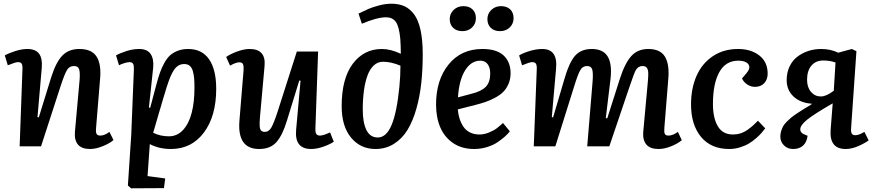

<svg xmlns="http://www.w3.org/2000/svg" viewBox="-20 -789 4709 1035"><path d="M591.8 -34.2Q573.2 -17.1 535.2 -1.5Q497.1 14.2 465.8 14.2Q377.4 14.2 383.8 -77.1L409.2 -359.9Q412.1 -400.9 406 -417Q399.9 -433.1 378.9 -433.1Q354 -433.1 341.1 -411.6Q328.1 -390.1 307.1 -326.2L201.2 0H85.9L101.1 -417Q102.1 -436.5 96.9 -445.3Q91.8 -454.1 77.1 -454.1Q63.5 -454.1 22 -437L5.9 -490.2Q25.9 -502 61.5 -513.4Q97.2 -524.9 127 -524.9Q171.9 -524.9 190.7 -499.5Q209.5 -474.1 205.1 -422.9L182.1 -158.2L189 -155.8L255.9 -372.1Q281.2 -452.6 315.4 -488.8Q349.6 -524.9 408.2 -524.9Q473.1 -524.9 499.5 -485.6Q525.9 -446.3 520 -370.1L498 -101.1Q495.6 -77.6 500.2 -67.9Q504.9 -58.1 521 -58.1Q543.5 -58.1 569.8 -78.1Z M701.7 -414.1Q702.6 -435.5 697.5 -444.8Q692.4 -454.1 677.7 -454.1Q667.5 -454.1 650.1 -448.7Q632.8 -443.4 621.6 -437L605.5 -490.2Q626 -502.4 661.4 -513.7Q696.8 -524.9 730.5 -524.9Q773.9 -524.9 792 -498Q810.1 -471.2 805.7 -423.8L782.7 -209L789.6 -208L821.8 -329.1Q832.5 -369.1 842 -396.5Q851.6 -423.8 866 -450Q880.4 -476.1 897.5 -491.2Q914.6 -506.3 939 -515.6Q963.4 -524.9 994.6 -524.9Q1068.8 -524.9 1107.2 -469.2Q1145.5 -413.6 1145.5 -310.1Q1145.5 -163.1 1079.1 -74.5Q1012.7 14.2 901.4 14.2Q837.4 14.2 787.6 -12.2L775.4 160.2L870.6 172.9L863.8 225.1L686.5 226.1L669.4 210.9L687.5 -62ZM856.4 -246.6Q853 -234.9 851.1 -228.5Q849.1 -222.2 846.2 -211.4Q843.3 -200.7 840.3 -191.9L805.7 -73.2Q844.7 -54.2 890.6 -54.2Q935.5 -54.2 967 -88.6Q998.5 -123 1013.4 -181.2Q1028.3 -239.3 1028.3 -315.9Q1028.3 -346.2 1026.6 -366.5Q1024.9 -386.7 1019.5 -405.8Q1014.2 -424.8 1002.7 -434.3Q991.2 -443.8 973.6 -443.8Q956.1 -443.8 942.6 -436Q929.2 -428.2 918.5 -412.8Q907.7 -397.5 897.9 -373.8Q888.2 -350.1 878.2 -318.4Q868.2 -286.6 856.4 -246.6Z M1199.2 -481.9Q1220.2 -497.1 1257.6 -511Q1294.9 -524.9 1325.2 -524.9Q1414.1 -524.9 1406.2 -434.1L1380.9 -151.9Q1378.9 -125.5 1379.9 -109.1Q1380.9 -92.8 1387.5 -85.4Q1394 -78.1 1408.2 -78.1Q1428.7 -78.1 1442.1 -100.6Q1455.6 -123 1476.1 -186L1580.1 -511.2H1694.8L1680.2 -96.2Q1679.2 -76.7 1684.8 -67.4Q1690.4 -58.1 1705.1 -58.1Q1722.2 -58.1 1759.3 -75.2L1779.3 -24.9Q1758.3 -10.7 1722.9 1.7Q1687.5 14.2 1657.2 14.2Q1567.4 14.2 1576.2 -87.9L1600.1 -354L1593.3 -355L1526.9 -139.2Q1503.4 -60.5 1470.5 -23.2Q1437.5 14.2 1377 14.2Q1256.8 14.2 1271 -142.1L1293 -410.2Q1294.4 -432.1 1290 -442.6Q1285.6 -453.1 1270 -453.1Q1251.5 -453.1 1220.2 -435.1Z M1912.6 -715.8Q1944.3 -731.4 1967 -741.2Q1989.7 -751 2024.2 -760Q2058.6 -769 2089.8 -769Q2129.4 -769 2159.2 -755.9Q2189 -742.7 2211.9 -712.2Q2234.9 -681.6 2246.8 -627.7Q2258.8 -573.7 2258.8 -497.1Q2258.8 -414.1 2251 -341.6Q2243.2 -269 2224.4 -202.6Q2205.6 -136.2 2176.8 -88.9Q2147.9 -41.5 2103.8 -13.7Q2059.6 14.2 2003.9 14.2Q1923.3 14.2 1872.6 -46.9Q1821.8 -107.9 1821.8 -216.8Q1821.8 -365.2 1881.6 -445.1Q1941.4 -524.9 2038.6 -524.9Q2086.4 -524.9 2140.6 -499Q2140.6 -541 2137.7 -581.1Q2131.3 -647.5 2113.3 -671.6Q2095.2 -695.8 2061.5 -695.8Q2012.7 -695.8 1930.7 -661.1ZM2016.6 -47.9Q2062.5 -47.9 2090.8 -115Q2119.1 -182.1 2132.8 -319.8Q2138.7 -379.9 2138.7 -435.1Q2087.9 -456.1 2044.9 -456.1Q2016.6 -456.1 1995.4 -436.8Q1974.1 -417.5 1961.2 -382.3Q1948.2 -347.2 1941.9 -301Q1935.5 -254.9 1935.5 -198.2Q1935.5 -127.9 1955.3 -87.9Q1975.1 -47.9 2016.6 -47.9Z M2477.5 -755.9Q2509.3 -755.9 2527.3 -738.3Q2545.4 -720.7 2545.4 -690.9Q2545.4 -660.6 2524.7 -640.9Q2503.9 -621.1 2472.7 -621.1Q2441.4 -621.1 2422.9 -638.9Q2404.3 -656.7 2404.3 -686Q2404.3 -715.3 2425.5 -735.6Q2446.8 -755.9 2477.5 -755.9ZM2680.7 -755.9Q2712.4 -755.9 2730.5 -738.3Q2748.5 -720.7 2748.5 -690.9Q2748.5 -661.1 2727.8 -641.1Q2707 -621.1 2675.3 -621.1Q2644 -621.1 2625.7 -638.9Q2607.4 -656.7 2607.4 -686Q2607.4 -715.3 2628.7 -735.6Q2649.9 -755.9 2680.7 -755.9ZM2580.6 -524.9Q2657.7 -524.9 2695.1 -489.7Q2732.4 -454.6 2732.4 -394Q2732.4 -362.3 2720.9 -336.2Q2709.5 -310.1 2692.1 -293Q2674.8 -275.9 2647.9 -261.7Q2621.1 -247.6 2596.9 -239.3Q2572.8 -231 2541.5 -223.1L2447.8 -199.2Q2450.2 -172.4 2457.3 -149.7Q2464.4 -127 2477.5 -106.9Q2490.7 -86.9 2512.9 -75.4Q2535.2 -64 2564.5 -64Q2590.3 -64 2616.7 -75Q2643.1 -85.9 2658.2 -97.7Q2673.3 -109.4 2691.4 -126L2728.5 -81.1Q2717.8 -67.4 2702.4 -53.5Q2687 -39.6 2662.8 -22.9Q2638.7 -6.3 2605.2 3.9Q2571.8 14.2 2535.6 14.2Q2470.2 14.2 2423.3 -17.3Q2376.5 -48.8 2353.5 -102.3Q2330.6 -155.8 2330.6 -225.1Q2330.6 -357.9 2398.2 -441.4Q2465.8 -524.9 2580.6 -524.9ZM2622.6 -393.1Q2622.6 -423.8 2608.9 -442.9Q2595.2 -461.9 2569.3 -461.9Q2519.5 -461.9 2487.1 -409.4Q2454.6 -356.9 2448.7 -264.2L2520.5 -283.2Q2574.7 -296.4 2598.6 -321Q2622.6 -345.7 2622.6 -393.1Z M3174.3 -348.1Q3178.2 -396 3172.4 -414.6Q3166.5 -433.1 3144.5 -433.1Q3121.1 -433.1 3108.2 -411.1Q3095.2 -389.2 3074.2 -320.8L2973.6 0H2857.4L2873.5 -416Q2874.5 -437 2868.9 -445.6Q2863.3 -454.1 2848.6 -454.1Q2835.4 -454.1 2794.4 -437L2778.3 -490.2Q2800.8 -503.9 2836.2 -514.4Q2871.6 -524.9 2903.3 -524.9Q2987.8 -524.9 2977.5 -418.9L2954.6 -158.2L2961.4 -155.8L3023.4 -366.2Q3048.3 -452.6 3080.3 -488.8Q3112.3 -524.9 3170.4 -524.9Q3229.5 -524.9 3254.6 -486.3Q3279.8 -447.8 3271.5 -367.2L3245.6 -152.8L3253.4 -150.9L3321.3 -363.8Q3348.6 -448.7 3383.1 -486.8Q3417.5 -524.9 3474.6 -524.9Q3539.6 -524.9 3564.5 -483.6Q3589.4 -442.4 3582.5 -363.8L3561.5 -102.1Q3559.1 -78.1 3563.5 -68.1Q3567.9 -58.1 3583.5 -58.1Q3606.9 -58.1 3634.3 -78.1L3655.3 -33.2Q3631.8 -13.7 3596.2 0.2Q3560.5 14.2 3530.3 14.2Q3484.9 14.2 3464.6 -9.5Q3444.3 -33.2 3447.3 -76.2L3472.7 -354Q3475.1 -379.9 3474.4 -397.5Q3473.6 -415 3466.3 -424.1Q3459 -433.1 3443.4 -433.1Q3420.9 -433.1 3407.7 -411.6Q3398.9 -396.5 3375.5 -327.1Q3373.5 -320.8 3371.6 -315.9L3264.6 0H3145.5Z M3959 -524.9Q4028.3 -524.9 4073.2 -490Q4118.2 -455.1 4118.2 -392.1Q4118.2 -360.4 4099.6 -340.6Q4081.1 -320.8 4049.8 -320.8Q4027.8 -320.8 4008.1 -333.7Q3988.3 -346.7 3980 -366.2L4002.9 -393.1Q4022.5 -416 4019 -431.4Q4015.6 -446.8 3999.8 -454.3Q3983.9 -461.9 3960 -461.9Q3892.1 -461.9 3857.7 -400.4Q3823.2 -338.9 3823.2 -228Q3823.2 -153.3 3849.4 -108.6Q3875.5 -64 3931.2 -64Q3952.6 -64 3972.4 -70.3Q3992.2 -76.7 4010.5 -89.8Q4028.8 -103 4038.8 -112.1Q4048.8 -121.1 4065.9 -138.2L4105 -97.2Q4095.7 -84.5 4085.4 -72.8Q4075.2 -61 4056.2 -44.2Q4037.1 -27.3 4017.1 -15.4Q3997.1 -3.4 3968.8 5.4Q3940.4 14.2 3911.1 14.2Q3813 14.2 3759 -51Q3705.1 -116.2 3705.1 -226.1Q3705.1 -312 3734.4 -379.2Q3763.7 -446.3 3821.8 -485.6Q3879.9 -524.9 3959 -524.9Z M4468.8 -231.9Q4369.6 -174.8 4331.8 -144.5Q4293.9 -114.3 4293.9 -91.8Q4293.9 -74.7 4312.5 -65.9L4333.5 -57.1Q4329.1 -22 4308.8 -3.9Q4288.6 14.2 4254.9 14.2Q4226.1 14.2 4206.3 -5.1Q4186.5 -24.4 4186.5 -53.2Q4186.5 -68.8 4191.2 -83.3Q4195.8 -97.7 4201.9 -108.9Q4208 -120.1 4221.9 -133.8Q4235.8 -147.5 4245.8 -155.8Q4255.9 -164.1 4277.8 -178.7Q4299.8 -193.4 4312.3 -200.9Q4324.7 -208.5 4352.5 -225.1L4356 -230Q4295.4 -233.9 4258.1 -268.3Q4220.7 -302.7 4220.7 -356.9Q4220.7 -397.9 4236.3 -430.7Q4252 -463.4 4278.3 -483.4Q4304.7 -503.4 4337.4 -514.2Q4370.1 -524.9 4406.7 -524.9Q4457.5 -524.9 4498.5 -504.9L4571.8 -524.9L4596.7 -513.2L4567.9 -97.2Q4566.4 -78.1 4571.5 -69.1Q4576.7 -60.1 4590.8 -60.1Q4610.4 -60.1 4639.6 -78.1L4662.6 -32.2Q4637.2 -14.2 4603.5 0Q4569.8 14.2 4538.6 14.2Q4450.7 14.2 4457.5 -87.9ZM4483.9 -452.1Q4453.6 -462.9 4418 -462.9Q4377.4 -462.9 4354 -435.3Q4330.6 -407.7 4330.6 -358.9Q4330.6 -318.4 4351.8 -293.7Q4373 -269 4404.8 -269Q4434.1 -269 4474.6 -299.8Z"/></svg>

Font: Literata Book SemiBold
Style: Italic
Weight: 600
Italic angle: -3°
Designer: Latin by Veronika Burian and Jose Scaglione. Greek by Irene Vlachou. Cyrillic by Vera Evstafieva
Foundry: TypeTogether
Version: Version 1.003;PS 001.003;hotconv 1.0.88;makeotf.lib2.5.64775